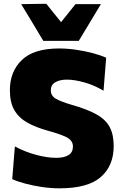

<svg xmlns="http://www.w3.org/2000/svg" viewBox="-20 -986 648 1020"><path d="M295.5 14.5Q251 14.5 203.2 7.5Q155.5 0.5 113.5 -10.8Q71.5 -22 45 -34.5L59 -208Q112 -179.5 171.2 -163.5Q230.5 -147.5 278.5 -147.5Q321 -147.5 344.2 -162.2Q367.5 -177 367.5 -207.5Q367.5 -241 331 -258.2Q294.5 -275.5 233 -292Q170 -309.5 125 -334.8Q80 -360 56.2 -401Q32.5 -442 32.5 -506.5Q32.5 -606 96 -667.2Q159.5 -728.5 293.5 -728.5Q339 -728.5 385.8 -721.5Q432.5 -714.5 473.8 -703.5Q515 -692.5 544 -679.5L530 -504Q481 -533.5 428.2 -548.2Q375.5 -563 336 -563Q298 -563 274 -549.2Q250 -535.5 250 -506.5Q250 -477 276.2 -461.8Q302.5 -446.5 358 -430Q443.5 -406 492.8 -378.2Q542 -350.5 563 -310.5Q584 -270.5 584 -210Q584 -105.5 515.5 -45.5Q447 14.5 295.5 14.5ZM210 -769Q180.5 -818.5 151 -867.5Q121.5 -916.5 92.5 -964L226 -966Q245.5 -941.5 265 -917.2Q284.5 -893 304.5 -868.5Q324 -892.5 343 -916.5Q362 -940.5 381 -964H516Q487 -916 457.8 -867.2Q428.5 -818.5 398.5 -769Z"/></svg>

Font: Commissioner ExtraBold
Style: Regular
Weight: 800
Designer: Kostas Bartsokas
Foundry: Kostas Bartsokas
Version: Version 1.000; ttfautohint (v1.8.3)